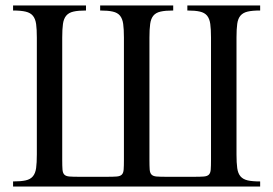

<svg xmlns="http://www.w3.org/2000/svg" viewBox="-20 -682 999 702"><path d="M27.8 0V-18.6Q56.6 -18.6 74 -22.5Q91.3 -26.4 100.3 -37.4Q109.4 -48.3 112.1 -67.6Q114.7 -86.9 114.7 -117.7V-544.4Q114.7 -574.7 112.1 -594Q109.4 -613.3 100.3 -624.3Q91.3 -635.3 74 -639.4Q56.6 -643.6 27.8 -643.6V-662.1H294.4V-643.6Q265.6 -643.6 248.5 -639.6Q231.4 -635.7 222.2 -624.8Q212.9 -613.8 210.2 -594.5Q207.5 -575.2 207.5 -544.4V-98.1Q207.5 -74.7 208.5 -62Q209.5 -49.3 215.3 -43.5Q221.2 -37.6 233.9 -36.6Q246.6 -35.6 270 -35.6H370.1Q393.6 -35.6 406.5 -36.6Q419.4 -37.6 425.3 -43.5Q431.2 -49.3 432.1 -62Q433.1 -74.7 433.1 -98.1V-544.4Q433.1 -575.2 430.4 -594.5Q427.7 -613.8 418.7 -624.8Q409.7 -635.7 392.3 -639.6Q375 -643.6 346.2 -643.6V-662.1H613.3V-643.6Q584.5 -643.6 567.1 -639.6Q549.8 -635.7 540.8 -624.8Q531.7 -613.8 529.1 -594.5Q526.4 -575.2 526.4 -544.4V-98.1Q526.4 -74.7 527.3 -62Q528.3 -49.3 534.2 -43.5Q540 -37.6 552.7 -36.6Q565.4 -35.6 588.9 -35.6H689Q712.4 -35.6 725.1 -36.6Q737.8 -37.6 743.7 -43.5Q749.5 -49.3 750.5 -62Q751.5 -74.7 751.5 -98.1V-544.4Q751.5 -575.2 748.8 -594.5Q746.1 -613.8 737.1 -624.8Q728 -635.7 710.9 -639.6Q693.8 -643.6 665 -643.6V-662.1H931.2V-643.6Q902.3 -643.6 885.5 -639.6Q868.7 -635.7 859.4 -625Q850.1 -614.3 847.4 -595Q844.7 -575.7 844.7 -544.4V-117.7Q844.7 -86.4 847.4 -67.1Q850.1 -47.9 859.4 -37.1Q868.7 -26.4 885.5 -22.5Q902.3 -18.6 931.2 -18.6V0Z"/></svg>

Font: Doulos SIL Cyr
Style: Regular
Weight: 400
Designer: Walt Agee, Victor Gaultney, Peter Martin, Debbi Hosken, Becca Hirsbrunner
Foundry: SIL International
Version: Version 5.000